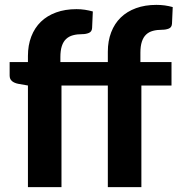

<svg xmlns="http://www.w3.org/2000/svg" viewBox="-20 -767 730 787"><path d="M94.5 0V-416.5L54.5 -423.5Q39 -426.5 29.2 -434.5Q19.5 -442.5 19.5 -457.5V-512.5H94.5V-537.5Q94.5 -581.5 108.2 -617.2Q122 -653 147.5 -677.8Q173 -702.5 210 -716Q247 -729.5 293.5 -729.5Q311.5 -729.5 327.8 -727Q344 -724.5 360.5 -720L357.5 -652Q356.5 -637 344.2 -632Q332 -627 317 -627Q296 -627 279.2 -622.5Q262.5 -618 251 -607.2Q239.5 -596.5 233.5 -578.2Q227.5 -560 227.5 -533V-512.5H422V-555Q422 -599 435.8 -634.8Q449.5 -670.5 475 -695.2Q500.5 -720 537.5 -733.5Q574.5 -747 621 -747Q639 -747 655.2 -744.8Q671.5 -742.5 688 -738L685 -670Q684 -654.5 671.8 -649.8Q659.5 -645 644.5 -645Q623.5 -645 606.8 -640.5Q590 -636 578.8 -625.2Q567.5 -614.5 561.5 -596.2Q555.5 -578 555.5 -551V-512.5H683V-416.5H559.5V0H422V-416.5H232V0Z"/></svg>

Font: LatoLatin Heavy
Style: Regular
Weight: 800
Designer: Lukasz Dziedzic with Adam Twardoch and Botio Nikoltchev
Foundry: tyPoland Lukasz Dziedzic
Version: Version 2.015; 2015-08-06; http://www.latofonts.com/